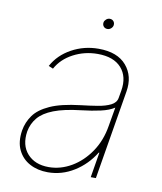

<svg xmlns="http://www.w3.org/2000/svg" viewBox="-80 -755 701 832"><g transform="rotate(10 270.5 -339.0)"><path d="M186.1 11.4Q141.3 11.4 106.7 -7.1Q72.1 -25.6 54.9 -61.1Q37.6 -96.6 45.5 -147.7Q51.8 -184.7 73.7 -215.4Q95.5 -246.1 143.6 -267.9Q191.8 -289.8 277 -299.7Q315.3 -304 349.8 -309.7Q384.2 -315.3 407 -326.7Q429.7 -338.1 433.2 -359.4L438.9 -392Q449.6 -454.9 415.5 -493.1Q381.4 -531.2 311.1 -531.2Q253.6 -531.2 204.4 -505.3Q155.2 -479.4 130.7 -434.7L110.8 -443.2Q138.5 -494.3 192.8 -524.1Q247.2 -554 311.1 -554Q394.2 -554 433.8 -507.6Q473.4 -461.3 461.6 -392L396.3 0H373.6L392 -110.8H389.2Q355.1 -55.4 301.5 -22Q247.9 11.4 186.1 11.4ZM186.1 -11.4Q237.9 -11.4 285.7 -39.2Q333.5 -67.1 367.4 -117Q401.3 -166.9 411.9 -233L426.1 -315.3Q403.8 -300.4 366.7 -292.1Q329.5 -283.7 282.7 -278.4Q208.1 -269.9 163.4 -252.5Q118.6 -235.1 96.6 -208.8Q74.6 -182.5 68.2 -147.7Q58.6 -85.9 92 -48.7Q125.4 -11.4 186.1 -11.4ZM333.1 -644.9Q322.4 -644.9 316.2 -652.3Q310 -659.8 311.8 -670.5Q313.2 -677.9 320.3 -684.1Q327.4 -690.3 335.9 -690.3Q346.6 -690.3 352.8 -682.9Q359 -675.4 357.2 -664.8Q355.8 -657 348.7 -650.9Q341.6 -644.9 333.1 -644.9Z"/></g></svg>

Font: Inter Thin  BETA
Style: Italic
Weight: 100
Italic angle: -9.39999°
Designer: Rasmus Andersson
Foundry: rsms
Version: Version 3.011;git-f93a4a705